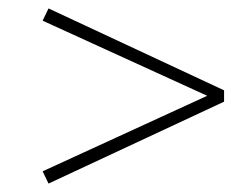

<svg xmlns="http://www.w3.org/2000/svg" viewBox="-20 -458 590 455"><path d="M511 -244V-217L95 -23L81 -52L471 -231L81 -409L95 -438Z"/></svg>

Font: Ysabeau Light
Style: Italic
Weight: 300
Italic angle: -12°
Designer: Christian Thalmann (Catharsis Fonts)
Version: Version 0.003